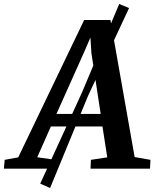

<svg xmlns="http://www.w3.org/2000/svg" viewBox="-90 -847 776 964"><path d="M-70.5 0 -66.5 -44.5 1.5 -57 332.5 -746.5H464.5L586 -58.5L665.5 -44.5L663 0H364.5L366.5 -44.5L448.5 -57L424.5 -212H165.5L97 -57.5L188 -44.5L184.5 0ZM193.5 -275H415.5L369 -580L364 -658.5L332 -584.5ZM112 75 320 -379 508.5 -827 558 -806.5 352 -365.5 161.5 97Z"/></svg>

Font: Merriweather SemiBold
Style: Italic
Weight: 600
Italic angle: -7.8°
Version: Version 2.101